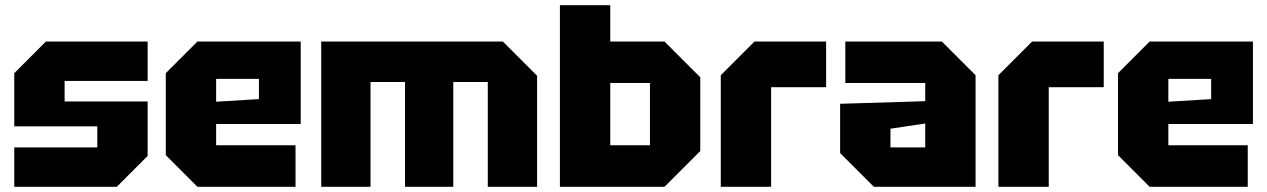

<svg xmlns="http://www.w3.org/2000/svg" viewBox="-20 -720 4884 740"><path d="M35 0V-152H355V-233H35V-438L157 -560H549V-408H229V-329H549V-119L430 0Z M619 -122V-438L741 -560H1139V-242H813V-160H1119V0H741ZM813 -328 978 -338V-416H813Z M1218 -560H1918L2050 -428V0H1860V-404H1727V0H1541V-404H1408V0H1218Z M2138 0V-700H2332V-560H2541L2679 -422V-138L2541 0ZM2332 -160H2485V-400H2332Z M2758 0V-430L2888 -560H3164V-384H2952V0Z M3218 -130V-320L3546 -330V-400H3238V-560H3610L3740 -430V0H3348ZM3412 -224V-152H3546V-244Z M3828 0V-430L3958 -560H4234V-384H4022V0Z M4289 -122V-438L4411 -560H4809V-242H4483V-160H4789V0H4411ZM4483 -328 4648 -338V-416H4483Z"/></svg>

Font: Tektur ExtraBold
Style: Regular
Weight: 800
Designer: Adam Jagosz
Foundry: Adam Jagosz
Version: Version 1.005;gftools[0.9.30]